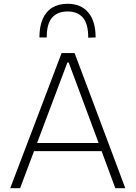

<svg xmlns="http://www.w3.org/2000/svg" viewBox="-20 -993 715 1013"><path d="M34 0Q56 -58 80 -121.2Q104 -184.5 126 -242L219 -486.5Q244 -552 264.2 -605.5Q284.5 -659 305 -713H373.5Q394 -658.5 414 -605.5Q434 -552.5 459 -486L551 -240.5Q573 -181.5 596.5 -119.2Q620 -57 641 0H588.5Q564.5 -65.5 538.5 -135Q512.5 -204.5 490 -266.5L342.5 -663H335.5L187.5 -270Q163 -205.5 137 -135.8Q111 -66 86 0ZM144.5 -195.5 147 -238.5H531.5L533.5 -195.5ZM445.5 -794Q445.5 -868.5 417 -900.5Q388.5 -932.5 336.5 -932.5Q284 -932.5 255.2 -900.5Q226.5 -868.5 226.5 -795.5H188Q188 -852.5 205 -892.2Q222 -932 255.2 -952.5Q288.5 -973 336.5 -973Q407.5 -973 446 -927Q484.5 -881 484.5 -795.5Z"/></svg>

Font: Commissioner Thin ExtraLight
Style: Regular
Weight: 250
Version: Version 1.000